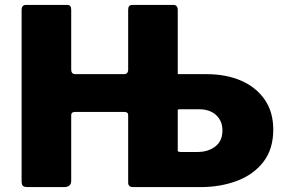

<svg xmlns="http://www.w3.org/2000/svg" viewBox="-20 -762 1162 782"><path d="M592 -603H696V-471Q696 -460 708 -460H820Q901 -460 962 -433.5Q1023 -407 1058 -356.5Q1093 -306 1093 -234Q1093 -155 1053 -103Q1013 -51 945.5 -25.5Q878 0 797 0H592ZM886 -231Q886 -269 860.5 -293Q835 -317 790 -317H712Q696 -317 696 -296V-163Q696 -143 717 -143H784Q828 -143 857 -165.5Q886 -188 886 -231ZM487 -306H285Q270 -306 270 -293V-26Q270 0 241 0H93Q78 0 73 -5.5Q68 -11 68 -23V-721Q68 -742 86 -742H254Q270 -742 270 -723V-479Q270 -460 287 -460H485Q502 -460 502 -479V-723Q502 -742 519 -742H686Q704 -742 704 -721V-21Q704 0 686 0H523Q502 0 502 -18V-293Q502 -306 487 -306Z"/></svg>

Font: Libre Franklin ExtraBold
Style: Regular
Weight: 800
Designer: Pablo Impallari, Rodrigo Fuenzalida, Nhung Nguyen
Foundry: Impallari Type
Version: Version 3.000